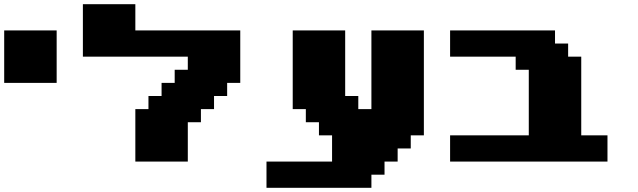

<svg xmlns="http://www.w3.org/2000/svg" viewBox="-20 -770 3040 915"><path d="M0 -375H250V-625H0Z M625 0H875V-187.5H937.5V-250H1000V-312.5H1062.5V-375H1125V-625H625V-750H375V-500H875V-437.5H812.5V-375H750V-312.5H687.5V-250H625Z M1250 125H1750V62.5H1812.5V0H1875V-62.5H1937.5V-125H2000V-625H1750V-250H1687.5V-312.5H1625V-625H1375V-250H1437.5V-187.5H1500V-125H1562.5V0H1250Z M2125 0H2875V-125H2750V-500H2687.5V-562.5H2625V-625H2125V-500H2437.5V-437.5H2500V-125H2125Z"/></svg>

Font: Faithful 32x
Style: Bold
Weight: 400
Foundry: Faithful Resource Pack
Version: Version 1.0; January 27, 2023